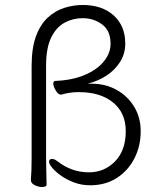

<svg xmlns="http://www.w3.org/2000/svg" viewBox="-20 -744 650 771"><path d="M104 -22V-21Q104 -8 119.5 -0.5Q135 7 149 7Q167 7 167 -3Q167 -21 166 -51.5Q165 -82 165 -109V-480Q165 -551 185.5 -593Q206 -635 239.5 -653Q273 -671 312 -671Q356 -671 390 -646Q424 -621 424 -568Q424 -531 397.5 -498Q371 -465 321.5 -443.5Q272 -422 202 -419Q194 -419 194 -408Q194 -397 204 -380.5Q214 -364 224 -364H226Q243 -369 260 -371.5Q277 -374 290 -374H298Q383 -374 434 -332.5Q485 -291 485 -217Q485 -140 442 -96Q399 -52 337 -52Q267 -52 210 -97Q203 -102 198 -104Q193 -106 189 -106Q177 -106 177 -94Q177 -86 189.5 -70.5Q202 -55 224.5 -39Q247 -23 277 -11.5Q307 0 342 0Q403 0 448.5 -29Q494 -58 519.5 -107.5Q545 -157 545 -217Q545 -272 519 -315Q493 -358 448.5 -383Q404 -408 346 -408H332Q373 -418 407 -440Q441 -462 462 -495Q483 -528 483 -569Q483 -640 436.5 -682Q390 -724 312 -724Q275 -724 238.5 -712.5Q202 -701 172 -673.5Q142 -646 124.5 -598.5Q107 -551 107 -479V-111Q107 -55 104 -22Z"/></svg>

Font: Klee One
Style: Regular
Weight: 400
Designer: Fontworks Inc.
Foundry: Fontworks Inc.
Version: Version 1.100